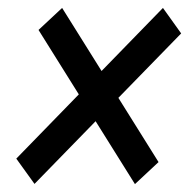

<svg xmlns="http://www.w3.org/2000/svg" viewBox="-20 -569 497 489"><path d="M67.9 -100.6 21.5 -165 395 -548.8 441.4 -483.9ZM323.7 -100.1 78.1 -492.7 138.2 -548.8 383.8 -156.2Z"/></svg>

Font: Roboto Condensed
Style: Italic
Weight: 400
Italic angle: -12°
Designer: Christian Robertson
Foundry: Google
Version: Version 3.0